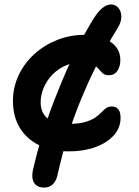

<svg xmlns="http://www.w3.org/2000/svg" viewBox="-20 -669 624 860"><path d="M289 9Q210 9 153.5 -19.5Q97 -48 67.5 -98.5Q38 -149 38 -216Q38 -278 63.5 -332Q89 -386 133.5 -426.5Q178 -467 236 -490Q294 -513 359 -513Q404 -513 440.5 -499.5Q477 -486 498 -461Q519 -436 519 -399Q519 -372 506 -352Q493 -332 467 -332Q450 -332 440.5 -340.5Q431 -349 421 -361Q411 -373 394.5 -381.5Q378 -390 347 -390Q307 -390 273 -375Q239 -360 214.5 -334.5Q190 -309 176 -276.5Q162 -244 162 -210Q162 -182 174.5 -160Q187 -138 213.5 -126Q240 -114 285 -114Q331 -114 359.5 -122Q388 -130 405 -141.5Q422 -153 433 -164.5Q444 -176 454.5 -184Q465 -192 481 -192Q520 -192 520 -141Q520 -96 489.5 -62.5Q459 -29 407 -10Q355 9 289 9ZM176 171Q146 171 133 150Q120 129 127 95Q147 7 175 -82.5Q203 -172 238 -257H357Q319 -170 289.5 -78Q260 14 238 113Q232 142 216 157Q200 172 176 171ZM238 -257Q275 -351 317 -436Q359 -521 402 -590Q440 -649 478 -649Q497 -649 510 -634Q523 -619 523.5 -594.5Q524 -570 505 -540Q461 -469 424 -398.5Q387 -328 357 -257Z"/></svg>

Font: Shantell Sans SemiBold
Style: Regular
Weight: 600
Designer: Stephen Nixon, Anya Danilova, Shantell Martin
Foundry: Arrow Type
Version: Version 1.011;[c5ecc13dd]